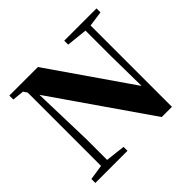

<svg xmlns="http://www.w3.org/2000/svg" viewBox="-172 -957 1170 1170"><g transform="rotate(-45 412.5 -372.5)"><path d="M35 0V-34L140 -50H171L312 -34V0ZM133 0V-718H171L185 -230V0ZM514 -713V-747H792V-713L687 -698H657ZM605 2 159 -642 156 -646 117 -705 41 -713V-747H287L673 -189L653 -182L649 -478V-747H693V2Z"/></g></svg>

Font: Noto Serif JP Black
Style: Regular
Weight: 900
Designer: Ryoko NISHIZUKA 西塚涼子 (kana & ideographs); Frank Grießhammer (Latin, Greek & Cyrillic); Wenlong ZHANG 张文龙 (bopomofo); San
Foundry: Adobe
Version: Version 2.003-H1;hotconv 1.1.1;makeotfexe 2.6.0